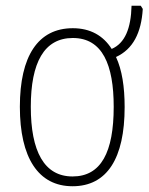

<svg xmlns="http://www.w3.org/2000/svg" viewBox="-20 -637 516 667"><path d="M413 -265C413 -335 404 -394 383 -439C442 -466 471 -523 476 -606L469 -617H437C435 -538 414 -487 368 -467C339 -513 294 -539 233 -539C112 -539 49 -442 49 -266C49 -89 113 10 232 10C352 10 413 -87 413 -265ZM87 -266C87 -419 133 -505 233 -505C336 -505 375 -412 375 -266C375 -108 331 -24 232 -24C133 -24 87 -112 87 -266Z"/></svg>

Font: Noto Sans Condensed ExtraLight
Style: Regular
Weight: 200
Width: 3
Designer: Monotype Design Team
Foundry: Monotype Imaging Inc.
Version: Version 2.013